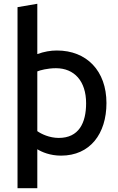

<svg xmlns="http://www.w3.org/2000/svg" viewBox="-20 -806 628 1019"><path d="M73 -768 178 -786V-519C214 -532 248 -538 282 -538C440 -538 545 -430 545 -259C545 -96 458 20 304 20C246 20 202 1 178 -14V193H73ZM178 -427V-110C199 -95 242 -74 292 -74C398 -74 437 -153 437 -258C437 -376 374 -444 277 -444C232 -444 192 -433 178 -427Z"/></svg>

Font: Repo Medium
Style: Regular
Weight: 500
Designer: Stefan Peev
Foundry: Context Ltd
Version: Version 1.502